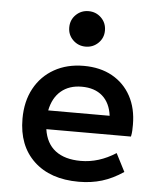

<svg xmlns="http://www.w3.org/2000/svg" viewBox="-53 -768 685 825"><g transform="rotate(5 290.0 -355.0)"><path d="M317 12Q194 12 123.5 -54.5Q53 -121 53 -237Q53 -312 83.5 -368Q114 -424 169 -455Q224 -486 296 -486Q367 -486 419 -457Q471 -428 499.5 -375.5Q528 -323 528 -252Q528 -240 527.5 -227.5Q527 -215 524 -201H159Q168 -140 208.5 -109Q249 -78 318 -78Q396 -78 469 -125L509 -47Q463 -16 417 -2Q371 12 317 12ZM160 -282H425Q418 -337 384.5 -366.5Q351 -396 295 -396Q241 -396 206 -366.5Q171 -337 160 -282ZM296 -569Q264 -569 241.5 -591Q219 -613 219 -645Q219 -678 241.5 -700Q264 -722 296 -722Q328 -722 350.5 -700Q373 -678 373 -645Q373 -613 350.5 -591Q328 -569 296 -569Z"/></g></svg>

Font: Sometype Mono SemiBold
Style: Regular
Weight: 600
Designer: Ryoichi Tsunekawa
Foundry: Dharma Type
Version: Version 1.001